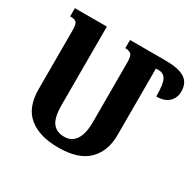

<svg xmlns="http://www.w3.org/2000/svg" viewBox="-155 -891 1102 1077"><g transform="rotate(30 395.5 -352.0)"><path d="M393 -714H622Q707 -714 747 -689Q787 -664 787 -607Q787 -566 759.5 -539.5Q732 -513 679 -513Q679 -593 664 -620.5Q649 -648 617 -648H599V-215Q599 -113 537.5 -51.5Q476 10 344 10Q223 10 155 -45.5Q87 -101 87 -219V-599Q87 -640 76.5 -650.5Q66 -661 36 -661V-714H243V-207Q243 -127 268 -93Q293 -59 345 -59Q392 -59 417.5 -97.5Q443 -136 443 -210V-599Q443 -639 430.5 -650Q418 -661 393 -661Z"/></g></svg>

Font: Noto Serif Armenian Condensed ExtraBold
Style: Regular
Weight: 800
Width: 3
Designer: Monotype Design Team
Foundry: Monotype Imaging Inc.
Version: Version 2.008; ttfautohint (v1.8.4.7-5d5b)